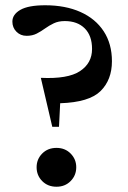

<svg xmlns="http://www.w3.org/2000/svg" viewBox="-20 -702 486 729"><path d="M151.5 -682Q228.5 -682 285.5 -656.5Q342.5 -631 373.8 -583.2Q405 -535.5 405 -469.5Q405 -399 361.8 -356.2Q318.5 -313.5 208.5 -310L204 -220.5H178.5L135 -406.5Q237.5 -401.5 283.5 -431.8Q329.5 -462 329.5 -516Q329.5 -566.5 301.8 -594.2Q274 -622 226 -622Q202 -622 184.2 -613.5Q166.5 -605 151.2 -594Q136 -583 119.5 -574.5Q103 -566 81 -566Q58 -566 42.5 -581.5Q27 -597 27 -620Q27 -647 57.2 -664.5Q87.5 -682 151.5 -682ZM194.5 -140.5Q227 -140.5 248.2 -119Q269.5 -97.5 269.5 -67Q269.5 -36 248.2 -14.5Q227 7 194.5 7Q161.5 7 140.2 -14.5Q119 -36 119 -67Q119 -97.5 140.2 -119Q161.5 -140.5 194.5 -140.5Z"/></svg>

Font: Newsreader Text SemiBold
Style: Regular
Weight: 600
Designer: Hugues Gentile
Foundry: Production Type
Version: Version 1.001